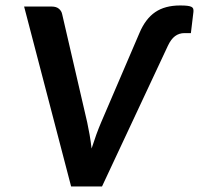

<svg xmlns="http://www.w3.org/2000/svg" viewBox="-20 -672 717 692"><path d="M66.9 -648.4H166.5Q182.6 -648.4 192.1 -640.6Q201.7 -632.8 204.1 -620.6L294.4 -230.5Q298.8 -210 303 -186.3Q307.1 -162.6 310.1 -136.7Q318.4 -162.6 327.1 -186.8Q335.9 -210.9 344.7 -231.4L482.9 -553.7Q504.4 -604.5 539.6 -628.4Q574.7 -652.3 629.4 -652.3Q645.5 -652.3 655.3 -651.1Q665 -649.9 670.2 -647.2Q675.3 -644.5 676.5 -640.1Q677.7 -635.7 677.2 -629.4L668 -552.7H645Q625.5 -552.7 610.8 -541.7Q596.2 -530.8 585 -506.8L347.7 0H236.3Z"/></svg>

Font: Carlito
Style: Bold Italic
Weight: 700
Italic angle: -7°
Designer: Lukasz Dziedzic
Foundry: tyPoland Lukasz Dziedzic
Version: Version 1.104